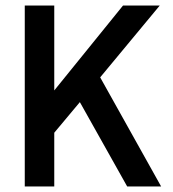

<svg xmlns="http://www.w3.org/2000/svg" viewBox="-20 -670 620 690"><path d="M69 0V-650H175V-345L422 -650H554L340 -392L559 0H437L267 -303L175 -193V0Z"/></svg>

Font: Sometype Mono SemiBold
Style: Regular
Weight: 600
Designer: Ryoichi Tsunekawa
Foundry: Dharma Type
Version: Version 1.001